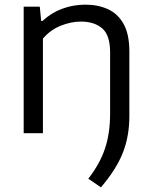

<svg xmlns="http://www.w3.org/2000/svg" viewBox="-20 -571 649 823"><path d="M412.5 232 358.5 195Q408 131.5 430 66Q452 0.5 452 -85V-346.5Q452 -420.5 418 -449.5Q384 -478.5 327 -478.5Q285 -478.5 240.8 -461Q196.5 -443.5 164 -405.5V0H81.5V-542.5H150.5L156.5 -481H162Q198.5 -515.5 245.8 -533.2Q293 -551 346 -551Q401.5 -551 444 -531Q486.5 -511 510.5 -467Q534.5 -423 534.5 -350V-74Q534.5 14 506 85.2Q477.5 156.5 412.5 232Z"/></svg>

Font: Encode Sans SemiExpanded SemiExpanded
Style: Regular
Weight: 400
Width: 6
Designer: Multiple Designers
Foundry: Impallari Type
Version: Version 3.000; ttfautohint (v1.8.3) -l 8 -r 50 -G 200 -x 14 